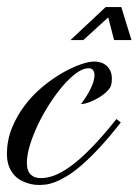

<svg xmlns="http://www.w3.org/2000/svg" viewBox="-93 -526 399 546"><path d="M250.5 -177.7Q216.8 -134.8 188.7 -104.7Q160.6 -74.7 137.5 -54.9Q114.3 -35.2 95.7 -24.2Q77.1 -13.2 62.5 -7.8Q47.9 -2.4 36.6 -1.2Q25.4 0 17.1 0Q13.7 0 5.9 -0.7Q-2 -1.5 -12.2 -4.4Q-22.5 -7.3 -33.2 -12.9Q-43.9 -18.6 -52.7 -28.3Q-61.5 -38.1 -67.4 -52.7Q-73.2 -67.4 -73.2 -88.4Q-73.2 -127.4 -59.1 -162.1Q-44.9 -196.8 -22.7 -226.1Q-0.5 -255.4 27.3 -278.6Q55.2 -301.8 83 -317.9Q110.8 -334 135.3 -342.5Q159.7 -351.1 175.8 -351.1Q184.6 -351.1 193.4 -348.4Q202.1 -345.7 209.2 -339.8Q216.3 -334 220.7 -324.7Q225.1 -315.4 225.1 -302.2Q225.1 -293.9 223.6 -286.1Q221.7 -276.4 211.4 -266.4Q201.2 -256.3 187.7 -248.3Q174.3 -240.2 160.4 -235.1Q146.5 -230 137.2 -230Q154.8 -252.9 165.3 -275.1Q175.8 -297.4 175.8 -312Q175.8 -320.8 171.6 -326.4Q167.5 -332 158.7 -332Q143.1 -332 124 -318.1Q105 -304.2 85.7 -281.7Q66.4 -259.3 47.9 -230.5Q29.3 -201.7 15.1 -171.9Q1 -142.1 -7.8 -113.8Q-16.6 -85.4 -16.6 -64Q-16.6 -51.3 -13.7 -42.7Q-10.7 -34.2 -5.1 -29.1Q0.5 -23.9 7.8 -21.7Q15.1 -19.5 23.9 -19.5Q41.5 -19.5 62.3 -27.3Q83 -35.2 109.1 -54.2Q135.3 -73.2 167 -105.7Q198.7 -138.2 238.3 -187.5ZM231.4 -412.1 214.8 -476.6 144 -412.1H107.4L207.5 -505.9H252L280.8 -412.1Z"/></svg>

Font: Dynalight
Style: Regular
Weight: 400
Version: Version 1.000